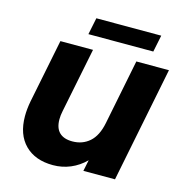

<svg xmlns="http://www.w3.org/2000/svg" viewBox="-127 -998 1063 1126"><g transform="rotate(15 404.5 -435.0)"><path d="M809 -700 669 0H477L491 -68Q451 -28 401 -7Q351 14 295 14Q187 14 125 -48Q63 -110 63 -222Q63 -264 72 -312L150 -700H348L269 -308Q263 -280 263 -256Q263 -203 290 -176.5Q317 -150 369 -150Q430 -150 473 -187.5Q516 -225 532 -305L611 -700ZM319 -884H713L692 -782H298Z"/></g></svg>

Font: Montserrat Alternates ExtraBold
Style: Italic
Weight: 800
Italic angle: -11.3°
Designer: Julieta Ulanovsky
Foundry: Julieta Ulanovsky
Version: Version 7.200